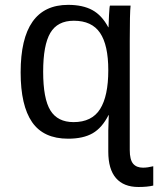

<svg xmlns="http://www.w3.org/2000/svg" viewBox="-20 -558 647 786"><path d="M423.3 -23.9 425.3 -86.9H424.3Q397.9 -34.7 359.4 -12.5Q320.8 9.8 258.8 9.8Q158.2 9.8 111.3 -58.1Q64.5 -126 64.5 -261.7Q64.5 -538.1 258.8 -538.1Q318.8 -538.1 357.9 -516.8Q397 -495.6 423.3 -446.3H424.3Q424.3 -460.9 426.3 -496.8Q428.2 -532.7 430.2 -535.2H514.6Q511.2 -506.3 511.2 -391.1V56.2Q511.2 95.7 524.9 112.1Q538.6 128.4 565.4 128.4Q584 128.4 607.4 122.6V201.7Q583 207.5 546.9 207.5Q486.3 207.5 454.8 171.1Q423.3 134.8 423.3 63ZM423.3 -270.5Q423.3 -373.5 389.6 -423.3Q356 -473.1 282.2 -473.1Q215.3 -473.1 186 -423.3Q156.7 -373.5 156.7 -264.6Q156.7 -153.8 186.3 -106Q215.8 -58.1 281.2 -58.1Q356 -58.1 389.6 -111.3Q423.3 -164.6 423.3 -270.5Z"/></svg>

Font: Liberation Mono
Style: Regular
Weight: 400
Monospace: yes
Designer: Steve Matteson
Foundry: Ascender Corporation
Version: Version 2.1.5